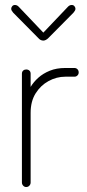

<svg xmlns="http://www.w3.org/2000/svg" viewBox="-20 -751 348 771"><path d="M85 0Q78 0 73 -5.5Q68 -11 68 -18V-455Q68 -463 73 -467.5Q78 -472 85 -472Q93 -472 98 -467.5Q103 -463 103 -455V-402Q115 -422 134 -439Q153 -456 180 -467Q207 -478 242 -478H279Q286 -478 291 -473Q296 -468 296 -460Q296 -453 291 -448Q286 -443 279 -443H242Q207 -443 175 -425.5Q143 -408 123 -376Q103 -344 103 -298V-18Q103 -11 98 -5.5Q93 0 85 0ZM154 -588Q142 -588 133 -599L33 -700Q29 -705 27 -708.5Q25 -712 25 -716Q25 -721 29 -726Q33 -731 40 -731Q49 -731 56 -723L154 -620L252 -723Q259 -731 268 -731Q275 -731 279 -726Q283 -721 283 -716Q283 -712 281 -708.5Q279 -705 275 -700L175 -599Q164 -588 154 -588Z"/></svg>

Font: Dosis ExtraLight ExtraLight
Style: Regular
Weight: 250
Version: Version 3.001; ttfautohint (v1.8.2)